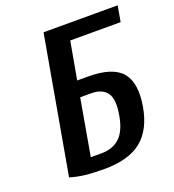

<svg xmlns="http://www.w3.org/2000/svg" viewBox="-130 -801 828 913"><g transform="rotate(-20 284.0 -345.0)"><path d="M243 10Q187 10 147 5.5Q107 1 71 -10L193 -700H568L554 -620H299L265 -430H320Q444 -430 490 -375.5Q536 -321 516 -205Q497 -96 432 -43Q367 10 243 10ZM201 -65H256Q312 -65 347.5 -97.5Q383 -130 396 -205Q410 -284 386 -317Q362 -350 306 -350H251Z"/></g></svg>

Font: Cuprum
Style: Bold Italic
Weight: 700
Italic angle: -10°
Designer: Jovanny Lemonad
Foundry: Jovanny Lemonad
Version: Version 3.000